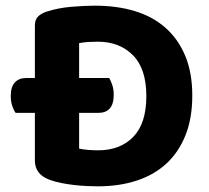

<svg xmlns="http://www.w3.org/2000/svg" viewBox="-20 -642 737 677"><path d="M325 15Q308 15 286.5 14Q265 13 242.5 10.5Q220 8 197 3.5Q174 -1 155 -8Q103 -27 103 -76V-244H35Q28 -254 23 -269Q18 -284 18 -304Q18 -336 32.5 -351.5Q47 -367 73 -367H103V-552Q103 -572 113.5 -583Q124 -594 144 -601Q185 -614 231 -618Q277 -622 315 -622Q392 -622 455 -603Q518 -584 563 -544.5Q608 -505 633 -445.5Q658 -386 658 -305Q658 -225 634 -165Q610 -105 566.5 -65Q523 -25 461.5 -5Q400 15 325 15ZM325 -495Q307 -495 291 -494Q275 -493 259 -490V-367H365Q371 -357 376 -342Q381 -327 381 -308Q381 -275 367 -259.5Q353 -244 327 -244H259V-118Q272 -115 290.5 -113.5Q309 -112 326 -112Q404 -112 450 -159.5Q496 -207 496 -303Q496 -400 448.5 -447.5Q401 -495 325 -495Z"/></svg>

Font: Baloo 2 Latin
Style: Bold
Weight: 400
Designer: Sarang Kulkarni and Ek Type
Foundry: Ek Type
Version: Version 1.001